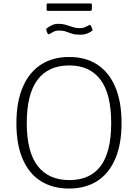

<svg xmlns="http://www.w3.org/2000/svg" viewBox="-20 -1082 799 1112"><path d="M380 10Q285 10 216.5 -33Q148 -76 111.5 -160.5Q75 -245 75 -367Q75 -492 112 -578Q149 -664 217.5 -708Q286 -752 381 -752Q476 -752 543.5 -708Q611 -664 647.5 -578.5Q684 -493 684 -369Q684 -247 647.5 -162Q611 -77 543 -33.5Q475 10 380 10ZM382 -39Q502 -39 563 -120.5Q624 -202 624 -369Q624 -538 562 -620.5Q500 -703 381 -703Q260 -703 197.5 -620Q135 -537 135 -369Q135 -203 198 -121Q261 -39 382 -39ZM510 -901Q500 -894 484 -887.5Q468 -881 441 -881Q415 -881 396.5 -887Q378 -893 362 -899Q346 -905 324 -905Q302 -905 290 -898Q278 -891 267 -885Q263 -883 260.5 -883.5Q258 -884 255 -889L248 -908Q247 -912 247.5 -914Q248 -916 250 -917Q265 -929 281 -936.5Q297 -944 320 -944Q343 -944 362 -938Q381 -932 400.5 -925.5Q420 -919 442 -919Q459 -919 470 -923.5Q481 -928 494 -935Q499 -938 502 -937.5Q505 -937 507 -932L516 -911Q518 -906 510 -901ZM512 -1056V-1028Q512 -1019 501 -1019H258Q253 -1019 251.5 -1021Q250 -1023 250 -1028V-1054Q250 -1062 256 -1062H506Q512 -1062 512 -1056Z"/></svg>

Font: Libre Franklin ExtraLight
Style: Regular
Weight: 250
Designer: Pablo Impallari, Rodrigo Fuenzalida, Nhung Nguyen
Foundry: Impallari Type
Version: Version 3.000